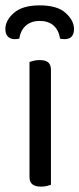

<svg xmlns="http://www.w3.org/2000/svg" viewBox="-30 -691 296 716"><path d="M80 -264H160V-2Q155 0 145 2.5Q135 5 123 5Q102 5 91 -3.5Q80 -12 80 -31ZM160 -225H80V-460Q85 -462 95.5 -464.5Q106 -467 118 -467Q139 -467 149.5 -458.5Q160 -450 160 -430ZM118 -613Q87 -613 67 -596Q47 -579 42 -547Q38 -546 34 -545.5Q30 -545 25 -545Q9 -545 -0.5 -554.5Q-10 -564 -10 -583Q-10 -615 22 -643Q54 -671 118 -671Q184 -671 215 -642.5Q246 -614 246 -583Q246 -564 237 -554.5Q228 -545 211 -545Q206 -545 201.5 -545.5Q197 -546 194 -547Q189 -579 169.5 -596Q150 -613 118 -613Z"/></svg>

Font: Baloo Bhaina 2
Style: Regular
Weight: 400
Designer: Yesha Goshar, Manish Minz, Shuchita Grover and Ek Type
Foundry: Ek Type
Version: Version 1.700